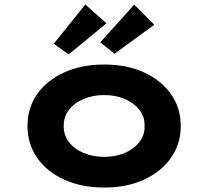

<svg xmlns="http://www.w3.org/2000/svg" viewBox="-20 -831 934 861"><path d="M447.2 10Q346.5 10 268.4 -25.3Q190.3 -60.6 146.8 -123.1Q103.3 -185.7 103.3 -265.9Q103.3 -347 146.8 -409.1Q190.3 -471.2 268.4 -506.5Q346.5 -541.7 447.2 -541.7Q548.5 -541.7 625.6 -506.5Q702.6 -471.2 746.6 -409.1Q790.6 -347 790.6 -265.9Q790.6 -185.7 746.6 -123.1Q702.6 -60.6 625.6 -25.3Q548.5 10 447.2 10ZM447.8 -127.6Q498.7 -127.6 539.6 -145.2Q580.4 -162.7 605 -194Q629.6 -225.4 628.2 -265.9Q629.6 -307.4 605 -338.5Q580.4 -369.6 539.6 -387.1Q498.7 -404.7 447.8 -404.7Q396.7 -404.7 354.8 -387.1Q312.9 -369.6 289.1 -338.3Q265.3 -307 265.7 -265.9Q265.3 -225.4 289.1 -194Q312.9 -162.7 354.8 -145.2Q396.7 -127.6 447.8 -127.6ZM493.4 -589.9 429.6 -640.9 581.8 -810.1 672 -720.1ZM288.1 -587.1 220.8 -634.6 362.7 -810.7 457.5 -726.4Z"/></svg>

Font: Lexend Peta
Style: Regular
Weight: 400
Designer: Bonnie Shaver-Troup, Thomas Jockin
Foundry: Lexend
Version: Version 1.007